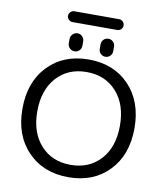

<svg xmlns="http://www.w3.org/2000/svg" viewBox="-105 -1133 1005 1180"><g transform="rotate(10 397.5 -542.5)"><path d="M215.8 -192.4Q286.1 -114.3 402.3 -114.3Q518.6 -114.3 589.4 -192.4Q660.2 -270.5 660.2 -403.3Q660.2 -536.1 589.4 -614.7Q518.6 -693.4 402.3 -693.4Q286.1 -693.4 215.3 -614.7Q144.5 -536.1 144.5 -403.3Q144.5 -270.5 215.8 -192.4ZM148.4 -137.7Q51.8 -237.3 51.8 -403.8Q51.8 -570.3 148.4 -670.9Q245.1 -771.5 401.9 -771.5Q558.6 -771.5 654.8 -670.9Q751 -570.3 751 -403.8Q751 -237.3 654.8 -137.2Q558.6 -37.1 401.9 -37.1Q245.1 -37.1 148.4 -137.7ZM262.7 -980.5Q249 -980.5 238.8 -990.2Q228.5 -1000 228.5 -1014.2Q228.5 -1028.3 238.8 -1038.1Q249 -1047.9 262.7 -1047.9H541Q555.7 -1047.9 565.4 -1038.1Q575.2 -1028.3 575.2 -1014.2Q575.2 -1000 565.4 -990.2Q555.7 -980.5 541 -980.5ZM262.7 -847.7V-875Q262.7 -892.6 275.4 -905.3Q288.1 -918 305.7 -918Q323.2 -918 335.4 -905.3Q347.7 -892.6 347.7 -875V-847.7Q347.7 -830.1 335.4 -817.9Q323.2 -805.7 305.7 -805.7Q288.1 -805.7 275.4 -817.9Q262.7 -830.1 262.7 -847.7ZM456.1 -847.7V-876Q456.1 -893.6 468.3 -905.8Q480.5 -918 498 -918Q515.6 -918 527.8 -905.8Q540 -893.6 540 -876V-847.7Q540 -830.1 527.8 -817.9Q515.6 -805.7 498 -805.7Q480.5 -805.7 468.3 -817.9Q456.1 -830.1 456.1 -847.7Z"/></g></svg>

Font: Gen Jyuu Gothic Regular
Style: Regular
Weight: 400
Designer: [Source Han Sans]
Ryoko NISHIZUKA  (kana & ideographs); Paul D. Hunt (Latin, Greek & Cyrillic); Wenlong ZHANG  (bopomofo
Version: Version 1.002.20150607